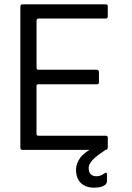

<svg xmlns="http://www.w3.org/2000/svg" viewBox="-20 -687 607 880"><path d="M73.3 -10.3V-656Q73.3 -667 82.7 -667H465.2Q474 -667 474 -658.8V-612.3Q474 -602 464.8 -602H157.2Q147.5 -601.8 147.5 -593.2V-376.3Q148.3 -367.3 155.5 -367.3H423.2Q433.3 -367.3 433.5 -357V-310Q433.5 -300.8 425.2 -300.7H156Q147.3 -300.7 147.3 -292.7V-73.8Q147.3 -65 154.8 -65H463.2Q474 -65 474 -56.7V-11.3Q474 -0.2 464.5 0H82.7Q73.3 0 73.3 -10.3ZM412.5 173.2Q372.8 173.2 350.7 151.9Q328.5 130.7 328.5 90.5Q328.5 63.3 347.2 36.8Q362.2 16.3 389.5 0.7Q400.5 -7.8 416.3 -4.8L456 -2Q466.7 -1 457.5 4.3Q430.2 22.2 413 37.5Q386.5 61.5 386.5 83.2Q386.5 103.5 396.5 112.2Q406.5 120.8 421.3 120.8Q440.2 120.8 453.8 110.8Q456.2 108.8 458.7 107.7Q469.5 99.7 470.3 111.2V142.7Q470.3 157.7 454.8 164.7Q450.7 166.5 446.5 168.3Q432.8 173.2 412.5 173.2Z"/></svg>

Font: Vivano Light
Style: Regular
Weight: 300
Designer: Joe Prince, Josias Burgherr
Version: Version 2.064;September 19, 2022;FontCreator 14.0.0.2877 64-